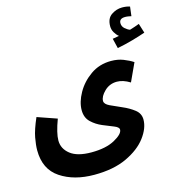

<svg xmlns="http://www.w3.org/2000/svg" viewBox="-145 -951 1229 1310"><g transform="rotate(-15 469.5 -296.0)"><path d="M25 -31Q25 103 121 167Q217 231 360 231Q496 231 589.5 187Q683 143 731.5 78.5Q780 14 780 -47Q780 -90 744.5 -117.5Q709 -145 663 -164.5Q617 -184 581.5 -201Q546 -218 546 -240Q546 -272 582.5 -307.5Q619 -343 671 -343Q714 -343 763 -313L822 -441Q793 -460 754.5 -475Q716 -490 669 -490Q586 -490 523 -445.5Q460 -401 424.5 -337.5Q389 -274 389 -217Q389 -164 422 -132.5Q455 -101 498.5 -83Q542 -65 575 -52Q608 -39 608 -22Q608 9 545.5 43.5Q483 78 380 78Q281 78 231.5 39Q182 0 182 -58Q182 -110 217 -204L79 -252Q44 -172 34.5 -120Q25 -68 25 -31ZM939 -618 918 -685Q887 -673 850 -662Q833 -668 815.5 -683.5Q798 -699 798 -722Q798 -755 840 -755Q852 -755 862.5 -753Q873 -751 883 -749L891 -815Q867 -823 836 -823Q796 -823 760.5 -799Q725 -775 725 -720Q725 -696 737 -675.5Q749 -655 766 -641Q748 -638 720 -633L737 -563Q790 -573 845 -588.5Q900 -604 939 -618Z"/></g></svg>

Font: Noto Sans Arabic Extra
Style: Regular
Weight: 800
Designer: Nadine Chahine - Monotype Design Team
Foundry: Monotype Imaging Inc.
Version: Version 1.902